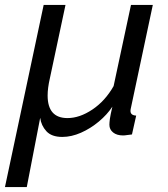

<svg xmlns="http://www.w3.org/2000/svg" viewBox="-52 -542 678 774"><path d="M124 -522H212L149 -226Q140 -187 140 -157Q140 -66 220 -66Q269 -66 320.5 -100.5Q372 -135 406 -195L476 -522H564L476 -108Q475 -104 474.5 -101Q474 -98 474 -95Q474 -77 497 -76L480 0Q469 1 460 2.5Q451 4 444 4Q419 4 404 -8Q389 -20 389 -39Q389 -48 391 -63Q393 -78 401 -112Q380 -80 346.5 -52Q313 -24 274.5 -7Q236 10 199 10Q156 10 135 -13Q114 -36 110 -67L56 212H-32Z"/></svg>

Font: Raleway Medium
Style: Italic
Weight: 500
Italic angle: -12°
Designer: Matt McInerney, Pablo Impallari, Rodrigo Fuenzalida
Foundry: Matt McInerney, Pablo Impallari, Rodrigo Fuenzalida
Version: Version 4.026